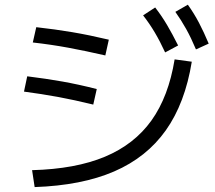

<svg xmlns="http://www.w3.org/2000/svg" viewBox="-20 -802 904 809"><path d="M715.8 -551.8 788.1 -542Q759.8 -367.2 678.7 -252.9Q597.7 -138.7 460.9 -79.6Q324.2 -20.5 126 -13.7L115.2 -85Q297.9 -89.8 421.9 -141.6Q545.9 -193.4 618.2 -294.4Q690.4 -395.5 715.8 -551.8ZM81.1 -416 94.7 -480.5Q173.8 -470.7 242.7 -458.5Q311.5 -446.3 387.7 -426.8L373 -361.3Q293 -380.9 224.1 -393.6Q155.3 -406.2 81.1 -416ZM118.2 -623 132.8 -687.5Q211.9 -678.7 284.2 -666.5Q356.4 -654.3 438.5 -634.8L423.8 -568.4Q338.9 -587.9 267.1 -601.1Q195.3 -614.3 118.2 -623ZM583 -737.3 633.8 -770.5Q661.1 -735.4 683.6 -697.3Q706.1 -659.2 730.5 -610.4L675.8 -581.1Q654.3 -627.9 632.3 -665Q610.4 -702.1 583 -737.3ZM718.8 -752 771.5 -782.2Q797.9 -745.1 818.4 -706.1Q838.9 -667 859.4 -618.2L805.7 -593.8Q785.2 -642.6 764.2 -680.2Q743.2 -717.8 718.8 -752Z"/></svg>

Font: Pretendard GOV Variable
Style: Regular
Weight: 400
Designer: Base glyphs from Inter by Rasmus Andersson; Hangul glyphs from Noto Sans CJK(Source Han Sans) by Jang Soo-young and Kang
Foundry: Kil Hyung-jin
Version: Version 1.307;Glyphs 3.2 (3192)